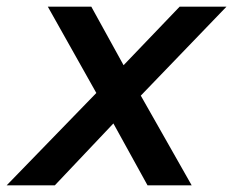

<svg xmlns="http://www.w3.org/2000/svg" viewBox="-66 -554 697 574"><path d="M-46 0 254 -309 240 -244 77 -534H207L325 -320L267 -321L471 -534H611L324 -236L334 -305L507 0H375L252 -223H309L98 0Z"/></svg>

Font: MOST Montserrat SemiBold
Style: Italic
Weight: 600
Italic angle: -11.3°
Designer: Julieta Ulanovsky
Foundry: Julieta Ulanovsky
Version: Version 8.000;March 11, 2024;FontCreator 15.0.0.2926 64-bit